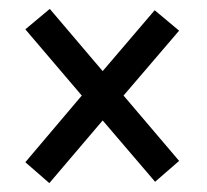

<svg xmlns="http://www.w3.org/2000/svg" viewBox="-20 -575 465 432"><path d="M91 -163 37 -210 164 -360 37 -509 92 -555 211 -415 328 -552 383 -506 258 -360 383 -213 329 -166 211 -304Z"/></svg>

Font: Noto Serif Thai ExtraCondensed Black
Style: Regular
Weight: 900
Width: 2
Designer: Monotype Design Team
Foundry: Monotype Imaging Inc.
Version: Version 2.002; ttfautohint (v1.8.4.7-5d5b)